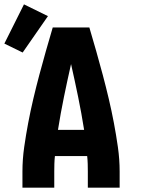

<svg xmlns="http://www.w3.org/2000/svg" viewBox="-26 -861 646 881"><path d="M77 0V-74Q77 -130 85 -186Q93 -242 103.5 -297.5Q114 -353 127 -408Q140 -463 154.5 -517.5Q169 -572 184.5 -626.5Q200 -681 216 -735H384Q400 -681 415.5 -626.5Q431 -572 445.5 -517.5Q460 -463 473 -408Q486 -353 496.5 -297.5Q507 -242 515 -186Q523 -130 523 -74V0H377V-74Q377 -91 376.5 -109Q376 -127 374 -145H226Q224 -127 223.5 -109Q223 -91 223 -74V0ZM240 -265H360Q348 -341 332.5 -416.5Q317 -492 300 -567Q283 -492 267.5 -416.5Q252 -341 240 -265ZM78 -620 -6 -661 84 -841 194 -787Z"/></svg>

Font: Iosevka Curly Heavy Extended
Style: Regular
Weight: 900
Width: 7
Monospace: yes
Designer: Belleve Invis
Foundry: Belleve Invis
Version: Version 11.1.0; ttfautohint (v1.8.3)